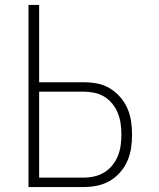

<svg xmlns="http://www.w3.org/2000/svg" viewBox="-20 -755 640 775"><path d="M95 0V-735H138V-423H317Q345 -423 372 -418Q399 -413 422.5 -399Q446 -385 464.5 -364Q483 -343 494 -318Q505 -293 509 -266Q513 -239 513 -212Q513 -184 509 -157Q505 -130 494 -105Q483 -80 464.5 -59Q446 -38 422.5 -24.5Q399 -11 372 -5.5Q345 0 317 0ZM138 -38H317Q339 -38 361 -43Q383 -48 401.5 -59.5Q420 -71 434 -88.5Q448 -106 456 -126Q464 -146 467 -168Q470 -190 470 -212Q470 -234 467 -255.5Q464 -277 456 -297.5Q448 -318 434 -335.5Q420 -353 401.5 -364.5Q383 -376 361 -380.5Q339 -385 317 -385H138Z"/></svg>

Font: Iosevka Aile Extralight
Style: Regular
Weight: 200
Designer: Belleve Invis
Foundry: Belleve Invis
Version: Version 31.1.0; ttfautohint (v1.8.4)